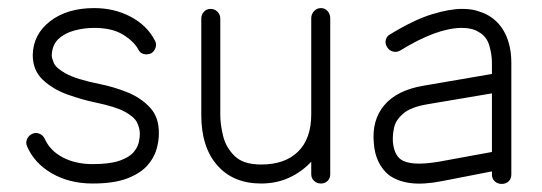

<svg xmlns="http://www.w3.org/2000/svg" viewBox="-20 -441 1342 475"><path d="M209 13Q152 13 108.5 -12Q65 -37 47 -79Q43 -88 47 -97Q51 -106 60 -110Q69 -114 78 -110Q87 -106 91 -97Q104 -68 135.5 -51.5Q167 -35 209 -35Q252 -35 276 -43.5Q300 -52 310.5 -64.5Q321 -77 323.5 -89.5Q326 -102 326 -109Q326 -124 319 -138Q312 -152 289 -164.5Q266 -177 218 -187Q184 -194 147.5 -207Q111 -220 86 -243.5Q61 -267 61 -305Q62 -356 104 -388.5Q146 -421 213 -421Q263 -421 303.5 -399.5Q344 -378 363 -341Q368 -333 365 -323.5Q362 -314 354 -309Q344 -305 335 -307.5Q326 -310 322 -319Q311 -339 284 -355.5Q257 -372 213 -372Q188 -372 164 -365.5Q140 -359 124.5 -344.5Q109 -330 108 -304Q108 -298 113 -285.5Q118 -273 143 -259Q168 -245 227 -233Q262 -226 295.5 -212.5Q329 -199 351.5 -174.5Q374 -150 373 -109Q373 -92 367 -71Q361 -50 344 -31Q327 -12 294.5 0.5Q262 13 209 13Z M626 13Q557 13 517.5 -32Q478 -77 478 -156V-395Q478 -405 484.5 -412Q491 -419 501 -419Q511 -419 518 -412Q525 -405 525 -395V-156Q525 -133 532 -104.5Q539 -76 560.5 -55Q582 -34 626 -34Q685 -34 717.5 -66Q750 -98 750 -158V-396Q750 -406 757 -413.5Q764 -421 774 -421Q784 -421 790.5 -413.5Q797 -406 797 -396V-10Q797 0 790.5 6.5Q784 13 774 13Q764 13 757 6.5Q750 0 750 -10V-41Q727 -16 695.5 -1.5Q664 13 626 13Z M1221 14Q1211 14 1204 7.5Q1197 1 1197 -9V-17L1074 7Q1028 16 996 12Q964 8 942 -8Q926 -21 916.5 -40.5Q907 -60 905 -85Q899 -143 930.5 -180.5Q962 -218 1028 -229L1197 -258V-286Q1197 -306 1190.5 -328.5Q1184 -351 1164 -362Q1148 -372 1123 -372Q1061 -372 970 -316Q961 -311 952 -313.5Q943 -316 938 -324Q932 -333 934.5 -342.5Q937 -352 945 -356Q1004 -392 1048 -405.5Q1092 -419 1123 -419Q1144 -419 1159.5 -414.5Q1175 -410 1186 -404Q1215 -388 1230 -357.5Q1245 -327 1245 -286V-9Q1245 1 1238.5 7.5Q1232 14 1221 14ZM1066 -41 1197 -65V-210L1037 -183Q996 -176 977.5 -160Q959 -144 955 -125.5Q951 -107 952 -90Q955 -59 971 -47Q995 -29 1066 -41Z"/></svg>

Font: Zen Kurenaido
Style: Regular
Weight: 400
Designer: Yoshimichi Ohira
Foundry: Positype
Version: Version 1.001